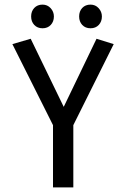

<svg xmlns="http://www.w3.org/2000/svg" viewBox="-20 -820 521 840"><path d="M300.8 -272.5V0H211.9V-272.5L34.2 -627L114.3 -650.4L258.8 -352.5L402.3 -650.4L477.5 -627ZM376 -696.3Q353.5 -696.3 339.8 -710.9Q326.2 -725.6 326.2 -748Q326.2 -770.5 339.8 -785.2Q353.5 -799.8 376 -799.8Q397.5 -799.8 411.6 -784.2Q425.8 -768.6 425.8 -748Q425.8 -725.6 412.1 -710.9Q398.4 -696.3 376 -696.3ZM166 -696.3Q143.6 -696.3 129.9 -710.9Q116.2 -725.6 116.2 -748Q116.2 -770.5 129.9 -785.2Q143.6 -799.8 166 -799.8Q187.5 -799.8 201.7 -784.2Q215.8 -768.6 215.8 -748Q215.8 -725.6 202.1 -710.9Q188.5 -696.3 166 -696.3Z"/></svg>

Font: Puritan
Style: Regular
Weight: 400
Version: 2.0a